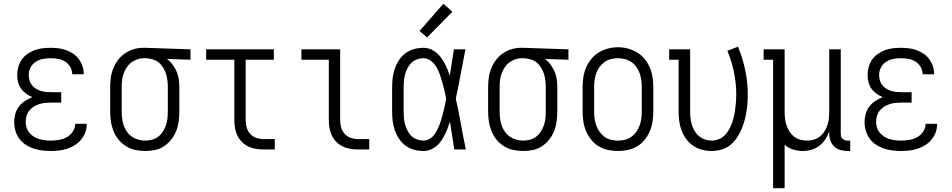

<svg xmlns="http://www.w3.org/2000/svg" viewBox="-20 -791 5040 1016"><path d="M247 8Q224 8 201 5Q178 2 156 -5.5Q134 -13 114.5 -26Q95 -39 81.5 -58Q68 -77 61.5 -99.5Q55 -122 55 -145Q55 -167 61 -188.5Q67 -210 80.5 -227.5Q94 -245 112.5 -257Q131 -269 151 -277Q134 -284 118 -295.5Q102 -307 91 -322.5Q80 -338 75.5 -357Q71 -376 71 -395Q71 -416 77 -437Q83 -458 95 -475.5Q107 -493 125 -505.5Q143 -518 163 -525.5Q183 -533 204.5 -535.5Q226 -538 247 -538Q268 -538 289 -535.5Q310 -533 329.5 -526Q349 -519 366.5 -507.5Q384 -496 396.5 -479Q409 -462 416 -442Q423 -422 423 -401Q423 -400 423 -399Q423 -398 423 -398H362Q362 -398 362 -398.5Q362 -399 362 -400Q362 -419 351.5 -437Q341 -455 324 -465.5Q307 -476 287 -479.5Q267 -483 247 -483Q227 -483 206.5 -479Q186 -475 168.5 -463.5Q151 -452 141.5 -433.5Q132 -415 132 -394Q132 -380 136 -366Q140 -352 148.5 -341Q157 -330 169 -322.5Q181 -315 194.5 -310.5Q208 -306 222 -304.5Q236 -303 250 -303H304V-248H250Q234 -248 218.5 -246.5Q203 -245 187.5 -240Q172 -235 158.5 -226.5Q145 -218 135 -205.5Q125 -193 120.5 -177.5Q116 -162 116 -147Q116 -131 120.5 -116Q125 -101 135 -89Q145 -77 158 -68.5Q171 -60 186 -55.5Q201 -51 216.5 -49Q232 -47 247 -47Q269 -47 291 -50.5Q313 -54 332.5 -64.5Q352 -75 365 -94.5Q378 -114 378 -136Q378 -136 378 -136Q378 -136 378 -136H439Q439 -136 439 -135.5Q439 -135 439 -135Q439 -112 431.5 -91Q424 -70 409.5 -52.5Q395 -35 376 -23Q357 -11 335.5 -4Q314 3 292 5.5Q270 8 247 8Z M749 8Q723 8 696.5 2.5Q670 -3 647.5 -17Q625 -31 608 -51.5Q591 -72 581 -96.5Q571 -121 567 -147.5Q563 -174 563 -200V-330Q563 -355 566.5 -380.5Q570 -406 579.5 -429.5Q589 -453 604.5 -473.5Q620 -494 641 -508.5Q662 -523 686.5 -530.5Q711 -538 737 -538Q740 -538 743.5 -538Q747 -538 750 -538L988 -530V-475L863 -479Q880 -467 893 -449.5Q906 -432 914.5 -412.5Q923 -393 926 -372Q929 -351 929 -330V-200Q929 -174 925.5 -148Q922 -122 912.5 -98Q903 -74 886.5 -53Q870 -32 848.5 -17.5Q827 -3 801 2.5Q775 8 749 8ZM749 -47Q767 -47 785 -52Q803 -57 817.5 -68Q832 -79 842 -95Q852 -111 858 -128Q864 -145 866 -163.5Q868 -182 868 -200V-330Q868 -347 866 -364.5Q864 -382 859 -398.5Q854 -415 845 -430.5Q836 -446 823 -457.5Q810 -469 793.5 -475Q777 -481 760 -482L750 -483Q748 -483 746 -483Q744 -483 741 -483Q723 -483 706 -477Q689 -471 674.5 -460Q660 -449 650 -433.5Q640 -418 634 -401Q628 -384 626 -366Q624 -348 624 -330V-200Q624 -181 626.5 -162.5Q629 -144 635 -126.5Q641 -109 652 -93.5Q663 -78 678.5 -67.5Q694 -57 712 -52Q730 -47 749 -47Z M1374 0Q1354 0 1333 -3.5Q1312 -7 1293.5 -16Q1275 -25 1260 -40Q1245 -55 1236 -74Q1227 -93 1223.5 -113.5Q1220 -134 1220 -155V-475H1071V-530H1429V-475H1280V-155Q1280 -135 1285.5 -116Q1291 -97 1304 -82.5Q1317 -68 1336 -61.5Q1355 -55 1374 -55H1434V0Z M1874 0Q1854 0 1833 -3.5Q1812 -7 1793.5 -16Q1775 -25 1760 -40Q1745 -55 1736 -74Q1727 -93 1723.5 -113.5Q1720 -134 1720 -155V-475H1575V-530H1780V-155Q1780 -135 1785.5 -116Q1791 -97 1804 -82.5Q1817 -68 1836 -61.5Q1855 -55 1874 -55H1934V0Z M2221 8Q2196 8 2171.5 1.5Q2147 -5 2126.5 -20Q2106 -35 2092 -56Q2078 -77 2069.5 -101Q2061 -125 2058 -150Q2055 -175 2055 -200V-330Q2055 -355 2058 -380Q2061 -405 2069.5 -429Q2078 -453 2092 -474Q2106 -495 2126.5 -510Q2147 -525 2171.5 -531.5Q2196 -538 2221 -538Q2249 -538 2273 -523.5Q2297 -509 2313 -487.5Q2329 -466 2340.5 -441Q2352 -416 2360 -390Q2366 -425 2371 -460Q2376 -495 2382 -530H2443Q2430 -465 2418 -399.5Q2406 -334 2392 -269Q2407 -202 2419 -134.5Q2431 -67 2445 0H2384Q2378 -37 2372.5 -73.5Q2367 -110 2361 -147Q2355 -129 2348.5 -111.5Q2342 -94 2333.5 -77.5Q2325 -61 2314.5 -45.5Q2304 -30 2289.5 -18Q2275 -6 2257.5 1Q2240 8 2221 8ZM2221 -47Q2238 -47 2253 -56Q2268 -65 2278 -78.5Q2288 -92 2295.5 -107.5Q2303 -123 2308.5 -138.5Q2314 -154 2318.5 -170.5Q2323 -187 2327 -203Q2331 -219 2334.5 -235.5Q2338 -252 2341 -269Q2337 -290 2332 -311.5Q2327 -333 2321 -354Q2315 -375 2308 -395.5Q2301 -416 2290 -435Q2279 -454 2261 -468.5Q2243 -483 2221 -483Q2204 -483 2187 -477Q2170 -471 2157.5 -459Q2145 -447 2137 -431.5Q2129 -416 2124 -399Q2119 -382 2117.5 -364.5Q2116 -347 2116 -330V-200Q2116 -183 2117.5 -165.5Q2119 -148 2124 -131Q2129 -114 2137 -98.5Q2145 -83 2157.5 -71Q2170 -59 2187 -53Q2204 -47 2221 -47ZM2240 -593 2200 -627 2326 -771 2374 -729Z M2749 8Q2723 8 2696.5 2.5Q2670 -3 2647.5 -17Q2625 -31 2608 -51.5Q2591 -72 2581 -96.5Q2571 -121 2567 -147.5Q2563 -174 2563 -200V-330Q2563 -355 2566.5 -380.5Q2570 -406 2579.5 -429.5Q2589 -453 2604.5 -473.5Q2620 -494 2641 -508.5Q2662 -523 2686.5 -530.5Q2711 -538 2737 -538Q2740 -538 2743.5 -538Q2747 -538 2750 -538L2988 -530V-475L2863 -479Q2880 -467 2893 -449.5Q2906 -432 2914.5 -412.5Q2923 -393 2926 -372Q2929 -351 2929 -330V-200Q2929 -174 2925.5 -148Q2922 -122 2912.5 -98Q2903 -74 2886.5 -53Q2870 -32 2848.5 -17.5Q2827 -3 2801 2.5Q2775 8 2749 8ZM2749 -47Q2767 -47 2785 -52Q2803 -57 2817.5 -68Q2832 -79 2842 -95Q2852 -111 2858 -128Q2864 -145 2866 -163.5Q2868 -182 2868 -200V-330Q2868 -347 2866 -364.5Q2864 -382 2859 -398.5Q2854 -415 2845 -430.5Q2836 -446 2823 -457.5Q2810 -469 2793.5 -475Q2777 -481 2760 -482L2750 -483Q2748 -483 2746 -483Q2744 -483 2741 -483Q2723 -483 2706 -477Q2689 -471 2674.5 -460Q2660 -449 2650 -433.5Q2640 -418 2634 -401Q2628 -384 2626 -366Q2624 -348 2624 -330V-200Q2624 -181 2626.5 -162.5Q2629 -144 2635 -126.5Q2641 -109 2652 -93.5Q2663 -78 2678.5 -67.5Q2694 -57 2712 -52Q2730 -47 2749 -47Z M3250 8Q3224 8 3197.5 2.5Q3171 -3 3148.5 -16.5Q3126 -30 3109 -51Q3092 -72 3081.5 -96.5Q3071 -121 3067 -147.5Q3063 -174 3063 -200V-330Q3063 -357 3067 -383Q3071 -409 3081.5 -433.5Q3092 -458 3109 -479Q3126 -500 3148.5 -513.5Q3171 -527 3197 -534Q3223 -541 3250 -541Q3277 -541 3303 -534Q3329 -527 3351.5 -513.5Q3374 -500 3391 -479Q3408 -458 3418.5 -433.5Q3429 -409 3433 -383Q3437 -357 3437 -330V-200Q3437 -174 3433 -147.5Q3429 -121 3418.5 -96.5Q3408 -72 3391 -51Q3374 -30 3351.5 -16.5Q3329 -3 3302.5 2.5Q3276 8 3250 8ZM3250 -47Q3269 -47 3287.5 -51.5Q3306 -56 3321 -67Q3336 -78 3347 -93.5Q3358 -109 3364.5 -126.5Q3371 -144 3373.5 -162.5Q3376 -181 3376 -200V-330Q3376 -349 3373.5 -367.5Q3371 -386 3364.5 -404Q3358 -422 3347 -437.5Q3336 -453 3320 -463.5Q3304 -474 3285.5 -478.5Q3267 -483 3248 -483Q3230 -483 3211.5 -478Q3193 -473 3178 -462Q3163 -451 3152 -436Q3141 -421 3135 -403.5Q3129 -386 3126.5 -367.5Q3124 -349 3124 -330V-200Q3124 -181 3126.5 -162.5Q3129 -144 3135.5 -126.5Q3142 -109 3153 -93.5Q3164 -78 3179 -67Q3194 -56 3212.5 -51.5Q3231 -47 3250 -47Z M3745 8Q3720 8 3695 1.5Q3670 -5 3648.5 -19.5Q3627 -34 3611.5 -55Q3596 -76 3587 -99.5Q3578 -123 3574.5 -148.5Q3571 -174 3571 -200V-475H3521V-530H3632V-200Q3632 -182 3634 -164.5Q3636 -147 3641.5 -130Q3647 -113 3656 -97.5Q3665 -82 3679 -70.5Q3693 -59 3710 -53Q3727 -47 3745 -47Q3764 -47 3782.5 -54Q3801 -61 3814.5 -74.5Q3828 -88 3837.5 -105Q3847 -122 3853.5 -140Q3860 -158 3864 -176.5Q3868 -195 3870.5 -214Q3873 -233 3874.5 -252.5Q3876 -272 3876 -291Q3876 -350 3864 -408.5Q3852 -467 3829 -522L3885 -544Q3910 -484 3923.5 -420Q3937 -356 3937 -291Q3937 -266 3935 -241Q3933 -216 3928.5 -191.5Q3924 -167 3917 -143.5Q3910 -120 3899.5 -97.5Q3889 -75 3874 -54.5Q3859 -34 3839 -19.5Q3819 -5 3794.5 1.5Q3770 8 3745 8Z M4071 205V-475H4021V-530H4132V-200Q4132 -182 4134 -163.5Q4136 -145 4142 -128Q4148 -111 4157.5 -95.5Q4167 -80 4181.5 -68.5Q4196 -57 4214 -52Q4232 -47 4250 -47Q4268 -47 4286 -52Q4304 -57 4318.5 -68.5Q4333 -80 4342.5 -95.5Q4352 -111 4358 -128Q4364 -145 4366 -163.5Q4368 -182 4368 -200V-530H4429V-84Q4429 -76 4431 -69Q4433 -62 4438 -57Q4443 -52 4450.5 -49.5Q4458 -47 4465 -47H4479V8H4465Q4446 8 4427.5 3Q4409 -2 4395 -15Q4381 -28 4374.5 -46.5Q4368 -65 4368 -84V-95Q4360 -73 4347 -53.5Q4334 -34 4315.5 -19.5Q4297 -5 4274 1.5Q4251 8 4227 8Q4202 8 4176.5 0Q4151 -8 4132 -25V205Z M4747 8Q4724 8 4701 5Q4678 2 4656 -5.5Q4634 -13 4614.5 -26Q4595 -39 4581.5 -58Q4568 -77 4561.5 -99.5Q4555 -122 4555 -145Q4555 -167 4561 -188.5Q4567 -210 4580.5 -227.5Q4594 -245 4612.5 -257Q4631 -269 4651 -277Q4634 -284 4618 -295.5Q4602 -307 4591 -322.5Q4580 -338 4575.5 -357Q4571 -376 4571 -395Q4571 -416 4577 -437Q4583 -458 4595 -475.5Q4607 -493 4625 -505.5Q4643 -518 4663 -525.5Q4683 -533 4704.5 -535.5Q4726 -538 4747 -538Q4768 -538 4789 -535.5Q4810 -533 4829.5 -526Q4849 -519 4866.5 -507.5Q4884 -496 4896.5 -479Q4909 -462 4916 -442Q4923 -422 4923 -401Q4923 -400 4923 -399Q4923 -398 4923 -398H4862Q4862 -398 4862 -398.5Q4862 -399 4862 -400Q4862 -419 4851.5 -437Q4841 -455 4824 -465.5Q4807 -476 4787 -479.5Q4767 -483 4747 -483Q4727 -483 4706.5 -479Q4686 -475 4668.5 -463.5Q4651 -452 4641.5 -433.5Q4632 -415 4632 -394Q4632 -380 4636 -366Q4640 -352 4648.5 -341Q4657 -330 4669 -322.5Q4681 -315 4694.5 -310.5Q4708 -306 4722 -304.5Q4736 -303 4750 -303H4804V-248H4750Q4734 -248 4718.5 -246.5Q4703 -245 4687.5 -240Q4672 -235 4658.5 -226.5Q4645 -218 4635 -205.5Q4625 -193 4620.5 -177.5Q4616 -162 4616 -147Q4616 -131 4620.5 -116Q4625 -101 4635 -89Q4645 -77 4658 -68.5Q4671 -60 4686 -55.5Q4701 -51 4716.5 -49Q4732 -47 4747 -47Q4769 -47 4791 -50.5Q4813 -54 4832.5 -64.5Q4852 -75 4865 -94.5Q4878 -114 4878 -136Q4878 -136 4878 -136Q4878 -136 4878 -136H4939Q4939 -136 4939 -135.5Q4939 -135 4939 -135Q4939 -112 4931.5 -91Q4924 -70 4909.5 -52.5Q4895 -35 4876 -23Q4857 -11 4835.5 -4Q4814 3 4792 5.5Q4770 8 4747 8Z"/></svg>

Font: Iosevka Slab Light
Style: Regular
Weight: 300
Monospace: yes
Designer: Belleve Invis
Foundry: Belleve Invis
Version: Version 11.1.0; ttfautohint (v1.8.3)